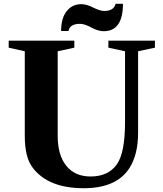

<svg xmlns="http://www.w3.org/2000/svg" viewBox="-20 -985 861 1015"><path d="M285 -714V-267Q285 -165 330.5 -108.5Q376 -52 459 -52Q551 -52 597 -115Q641 -176 641 -340V-714L553 -733V-770H799V-733L710 -714V-283Q710 -168 664 -96Q595 10 423 10Q236 10 154 -97Q111 -151 111 -267V-714L26 -733V-770H373V-733ZM342 -821H303Q303 -889 332.5 -926Q362 -963 410 -963Q437 -963 473 -945Q509 -927 531 -927Q582 -927 591 -965H630Q630 -820 528 -820Q499 -820 463 -839.5Q427 -859 403 -859Q349 -859 342 -821Z"/></svg>

Font: Libre Caslon Text
Style: Bold
Weight: 700
Designer: Pablo Impallari, Rodrigo Fuenzalida
Foundry: Pablo Impallari, Rodrigo Fuenzalida
Version: Version 1.002